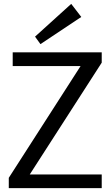

<svg xmlns="http://www.w3.org/2000/svg" viewBox="-20 -970 570 990"><path d="M25.3 -53.1 430.6 -684 468.3 -629.5H45.5V-700H504.5V-646.9L98.4 -16L58.9 -70.5H504.5V0H25.3ZM399.1 -882.6 188.6 -742.5 160.7 -781.1 347.2 -950Z"/></svg>

Font: Pathway Extreme 8pt Thin 12pt
Style: Regular
Weight: 100
Version: Version 1.001;gftools[0.9.26]